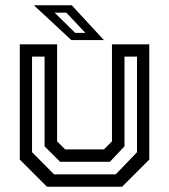

<svg xmlns="http://www.w3.org/2000/svg" viewBox="-20 -708 641 728"><path d="M158 0 55 -103V-540H196.5V-172L227 -141.5H374L404.5 -172V-540H546V-103L443 0ZM185 -47H419L499.5 -131V-493.5H452V-153L396.5 -94.5H208L149 -153V-493.5H101.5V-131ZM374 -556H250.5L108.5 -688H252ZM303.5 -583.5 231.5 -660H187L265 -583.5Z"/></svg>

Font: Tourney Medium
Style: Regular
Weight: 500
Designer: Tyler Finck
Foundry: Etcetera Type Co
Version: Version 1.015